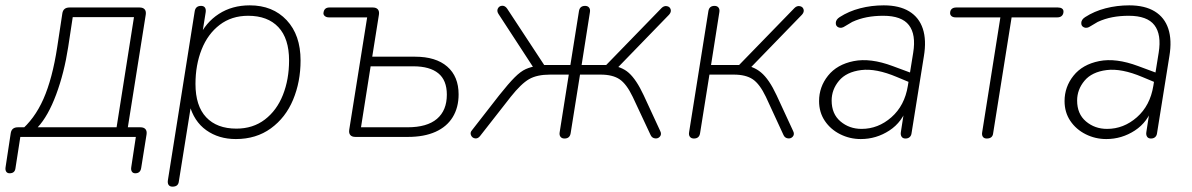

<svg xmlns="http://www.w3.org/2000/svg" viewBox="-50 -512 4459 718"><path d="M-29 112 -10 -13Q-7 -36 17 -36H61L23 -20Q79 -66 112.5 -142Q146 -218 164 -336L183 -461Q186 -484 210 -484H472Q485 -484 491 -477Q497 -470 495 -457L426 -23L413 -36H475Q488 -36 494 -29Q500 -22 498 -9L478 116Q475 136 456 136Q447 136 443 129.5Q439 123 441 112L458 0H26L8 116Q7 126 1.5 131Q-4 136 -14 136Q-23 136 -27 129.5Q-31 123 -29 112ZM386 -36 451 -448H222L205 -336Q190 -239 160 -158.5Q130 -78 91 -36Z M578 161 678 -469Q681 -490 702 -490Q712 -490 716.5 -483.5Q721 -477 719 -465L704 -371H693Q719 -428 768.5 -460Q818 -492 884 -492Q970 -492 1022 -436.5Q1074 -381 1074 -286Q1074 -206 1046 -139Q1018 -72 963 -32Q908 8 832 8Q768 8 721.5 -25Q675 -58 658 -122H665L619 165Q618 176 612 181Q606 186 595 186Q585 186 580.5 179.5Q576 173 578 161ZM1031 -286Q1031 -368 991 -410.5Q951 -453 878 -453Q816 -453 771.5 -419Q727 -385 704 -327Q681 -269 681 -198Q681 -116 721 -73.5Q761 -31 834 -31Q896 -31 940.5 -65Q985 -99 1008 -157Q1031 -215 1031 -286Z M1256 -27 1323 -447H1180Q1170 -447 1164 -452.5Q1158 -458 1160 -466Q1163 -484 1182 -484H1344Q1357 -484 1363 -477Q1369 -470 1367 -457L1342 -300H1502Q1580 -300 1622.5 -263Q1665 -226 1665 -159Q1665 -110 1643 -74Q1621 -38 1578.5 -19Q1536 0 1476 0H1279Q1266 0 1260 -7Q1254 -14 1256 -27ZM1621 -158Q1621 -212 1589 -238Q1557 -264 1496 -264H1336L1300 -36H1474Q1547 -36 1584 -67.5Q1621 -99 1621 -158Z M2043 -18 2077 -233H2007Q1958 -233 1928.5 -216Q1899 -199 1860 -150L1745 -3Q1737 7 1726.5 5.5Q1716 4 1711.5 -6Q1707 -16 1715 -25L1817 -156Q1852 -200 1874.5 -222.5Q1897 -245 1916 -253.5Q1935 -262 1961 -266L1947 -256L1814 -460Q1807 -471 1812 -480.5Q1817 -490 1828 -490.5Q1839 -491 1847 -479L1985 -269H2083L2115 -470Q2118 -490 2138 -490Q2148 -490 2153 -483.5Q2158 -477 2156 -466L2125 -269H2217L2424 -482Q2433 -491 2444 -489Q2455 -487 2458 -477Q2461 -467 2452 -457L2257 -256L2223 -269Q2273 -265 2301.5 -239.5Q2330 -214 2357 -156L2419 -22Q2425 -10 2418 -1.5Q2411 7 2399.5 5.5Q2388 4 2383 -7L2316 -150Q2293 -198 2267 -215.5Q2241 -233 2196 -233H2119L2084 -14Q2081 6 2061 6Q2051 6 2046 -0.5Q2041 -7 2043 -18Z M2527 -18 2599 -470Q2602 -490 2622 -490Q2632 -490 2637 -483.5Q2642 -477 2640 -466L2609 -269H2714L2921 -482Q2930 -491 2941 -489Q2952 -487 2955 -477Q2958 -467 2949 -457L2754 -256L2727 -268Q2766 -266 2796 -241Q2826 -216 2854 -156L2916 -22Q2922 -10 2915 -1.5Q2908 7 2896.5 5.5Q2885 4 2880 -7L2814 -150Q2791 -198 2765 -215.5Q2739 -233 2694 -233H2603L2568 -14Q2565 6 2545 6Q2535 6 2530 -0.5Q2525 -7 2527 -18Z M3013 -134Q3013 -187 3046.5 -229Q3080 -271 3142.5 -283.5Q3205 -296 3288 -265L3369 -235L3364 -199L3304 -224Q3226 -257 3170.5 -250Q3115 -243 3087.5 -210Q3060 -177 3060 -136Q3060 -86 3093 -58Q3126 -30 3172 -30Q3234 -30 3283.5 -73.5Q3333 -117 3345 -191L3365 -315Q3376 -383 3349 -418Q3322 -453 3253 -453Q3220 -453 3191.5 -447.5Q3163 -442 3137 -430Q3124 -422 3110 -414Q3097 -405 3086 -409.5Q3075 -414 3075.5 -426.5Q3076 -439 3090 -448Q3124 -470 3166.5 -481Q3209 -492 3255 -492Q3313 -492 3350 -469.5Q3387 -447 3401 -404.5Q3415 -362 3405 -302L3359 -15Q3358 -5 3352 0.5Q3346 6 3336 6Q3326 6 3321.5 -1Q3317 -8 3319 -19L3334 -116H3344Q3325 -56 3276 -24Q3227 8 3169 8Q3128 8 3092 -10Q3056 -28 3034.5 -60Q3013 -92 3013 -134Z M3623 -18 3691 -447H3524Q3514 -447 3508.5 -451.5Q3503 -456 3503 -463Q3503 -473 3509 -478.5Q3515 -484 3526 -484H3906Q3916 -484 3921.5 -480Q3927 -476 3927 -469Q3927 -459 3921 -453Q3915 -447 3904 -447H3733L3664 -14Q3663 -4 3657 1Q3651 6 3640 6Q3630 6 3625.5 -0.5Q3621 -7 3623 -18Z M3931 -134Q3931 -187 3964.5 -229Q3998 -271 4060.5 -283.5Q4123 -296 4206 -265L4287 -235L4282 -199L4222 -224Q4144 -257 4088.5 -250Q4033 -243 4005.5 -210Q3978 -177 3978 -136Q3978 -86 4011 -58Q4044 -30 4090 -30Q4152 -30 4201.5 -73.5Q4251 -117 4263 -191L4283 -315Q4294 -383 4267 -418Q4240 -453 4171 -453Q4138 -453 4109.5 -447.5Q4081 -442 4055 -430Q4042 -422 4028 -414Q4015 -405 4004 -409.5Q3993 -414 3993.5 -426.5Q3994 -439 4008 -448Q4042 -470 4084.5 -481Q4127 -492 4173 -492Q4231 -492 4268 -469.5Q4305 -447 4319 -404.5Q4333 -362 4323 -302L4277 -15Q4276 -5 4270 0.5Q4264 6 4254 6Q4244 6 4239.5 -1Q4235 -8 4237 -19L4252 -116H4262Q4243 -56 4194 -24Q4145 8 4087 8Q4046 8 4010 -10Q3974 -28 3952.5 -60Q3931 -92 3931 -134Z"/></svg>

Font: SN Pro Thin
Style: Italic
Weight: 200
Italic angle: -9°
Designer: Tobias Whetton
Foundry: Supernotes
Version: Version 1.003;Glyphs 3.3 (3324)